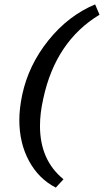

<svg xmlns="http://www.w3.org/2000/svg" viewBox="-20 -733 473 874"><path d="M68 -187Q68 -238 81 -301Q110 -437 200.5 -549.5Q291 -662 413 -713L433 -666Q233 -545 177 -284Q162 -218 162 -160Q162 -4 269 83L234 121Q156 81 112 -0.5Q68 -82 68 -187Z"/></svg>

Font: Ysabeau Infant Semibold
Style: Italic
Weight: 600
Italic angle: -12°
Designer: Christian Thalmann (Catharsis Fonts)
Version: Version 0.003